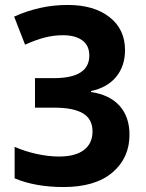

<svg xmlns="http://www.w3.org/2000/svg" viewBox="-20 -744 588 774"><path d="M236 10Q123 10 39 -25V-152Q80 -134 127.5 -123.5Q175 -113 218 -113Q284 -113 318.5 -139.5Q353 -166 353 -214Q353 -264 314.5 -287Q276 -310 199 -310H121V-429H197Q340 -429 340 -520Q340 -561 311.5 -581.5Q283 -602 234 -602Q197 -602 161.5 -593Q126 -584 81 -564L37 -677Q88 -700 141.5 -712Q195 -724 253 -724Q359 -724 421.5 -675Q484 -626 484 -542Q484 -478 448.5 -434.5Q413 -391 347 -377V-373Q422 -362 462 -317.5Q502 -273 502 -201Q502 -107 433 -48.5Q364 10 236 10Z"/></svg>

Font: Noto Sans SemiCondensed
Style: Bold
Weight: 700
Width: 4
Designer: Monotype Design Team
Foundry: Monotype Imaging Inc.
Version: Version 2.013; ttfautohint (v1.8.4.7-5d5b)